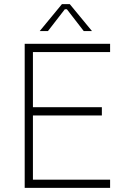

<svg xmlns="http://www.w3.org/2000/svg" viewBox="-20 -913 640 933"><path d="M515 -700V-660H140V-392H475V-352H140V-40H515V0H100V-700ZM173 -762 281 -893H319L427 -762H387L305 -868H295L213 -762Z"/></svg>

Font: Fliege Mono Thin
Style: Regular
Weight: 100
Version: Version 0.020;Glyphs 3.3 (3306)